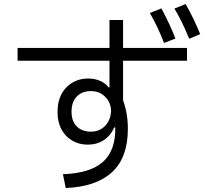

<svg xmlns="http://www.w3.org/2000/svg" viewBox="-20 -901 1040 961"><path d="M909 -881Q952 -805 982 -730L927 -707Q890 -798 853 -858ZM801 -686Q771 -765 730 -836L788 -859Q833 -774 858 -708ZM596 -801V-661H916V-597H596V-399Q620 -333 620 -256Q620 -112 540.5 -39Q461 34 309 40L295 -29Q432 -34 495.5 -91Q559 -148 557 -263H551Q535 -223 500 -200Q465 -177 419 -177Q378 -177 343.5 -196Q309 -215 288.5 -252Q268 -289 268 -340Q268 -418 311.5 -463Q355 -508 422 -508Q454 -508 481.5 -496Q509 -484 523 -464H528V-597H68V-661H528V-801ZM536 -346Q535 -388 506.5 -416.5Q478 -445 435 -445Q390 -445 364 -417.5Q338 -390 338 -342Q338 -294 364.5 -268Q391 -242 435 -242Q478 -242 506 -271Q534 -300 536 -346Z"/></svg>

Font: PlemolJP35 Console
Style: Regular
Weight: 400
Version: v2.0.3; ttfautohint (v1.8.4.7-5d5b-dirty) -l 6 -r 45 -G 200 